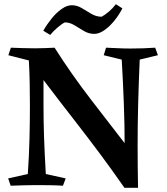

<svg xmlns="http://www.w3.org/2000/svg" viewBox="-20 -888 799 918"><path d="M241 -660Q323 -531 416 -410.5Q509 -290 601 -171L587 10H575Q513 -79 460 -150Q407 -221 359 -283Q311 -345 263 -407Q215 -469 163 -538Q168 -575 181 -598Q194 -621 210 -635Q226 -649 241 -660ZM241 -660 188 -581Q188 -550 188 -497.5Q188 -445 188 -383Q188 -310 190.5 -235Q193 -160 199 -56L294 -35L281 0Q253 -2 217 -2.5Q181 -3 149 -3Q121 -3 90.5 -2Q60 -1 31 0L19 -35L113 -56Q119 -144 121 -224.5Q123 -305 123 -381Q123 -436 122 -490.5Q121 -545 118 -599L20 -624L32 -660Q62 -659 89.5 -658Q117 -657 148 -657Q169 -657 196 -658Q223 -659 241 -660ZM722 -660 735 -624 648 -603Q643 -487 640.5 -388.5Q638 -290 638 -189Q638 -142 638.5 -93Q639 -44 640 10H583L572 -33Q574 -75 575 -111.5Q576 -148 576 -190Q576 -291 572 -395.5Q568 -500 562 -603L476 -624L487 -660Q517 -659 544.5 -657.5Q572 -656 604 -656Q634 -656 664.5 -657Q695 -658 722 -660ZM220 -721 187 -741Q204 -771 226.5 -799Q249 -827 274.5 -845Q300 -863 323 -863Q348 -863 370.5 -849.5Q393 -836 416.5 -822Q440 -808 466 -808Q481 -816 500 -832Q519 -848 534 -868L565 -848Q550 -818 527.5 -790Q505 -762 479.5 -744Q454 -726 431 -726Q404 -726 381 -740Q358 -754 335.5 -767.5Q313 -781 290 -781Q274 -773 254 -755.5Q234 -738 220 -721Z"/></svg>

Font: Ruwudu SemiBold
Style: Regular
Weight: 600
Designer: Becca Hirsbrunner Spalinger
Foundry: SIL International
Version: Version 3.000